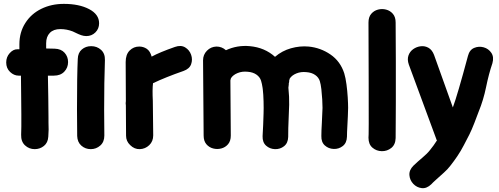

<svg xmlns="http://www.w3.org/2000/svg" viewBox="-20 -769 2574 990"><path d="M159 0Q186 0 206.5 -16.5Q227 -33 229 -64Q232 -101 230 -138V-164L229 -266Q229 -303 227 -379H258Q292 -379 311.5 -399.5Q331 -420 331 -449Q331 -477 313 -497Q295 -517 262 -518L218 -519V-546Q218 -580 237 -599.5Q256 -619 291 -619Q324 -619 355 -607L374 -598Q386 -592 399 -587.5Q412 -583 425 -583Q453 -583 472 -602Q491 -621 491 -649Q491 -695 439.5 -722Q388 -749 309 -749Q245 -749 193 -723.5Q141 -698 111 -651Q80 -603 80 -541V-515H69Q48 -515 30 -495Q12 -475 12 -447Q12 -417 32 -398Q52 -379 76 -379H88Q89 -349 89 -288L90 -180V-155Q90 -145 90 -135.5Q90 -126 90 -116Q90 -96 89 -74Q88 -39 109 -19.5Q130 0 159 0ZM448 0Q476 0 497 -18.5Q518 -37 518 -70L517 -203Q517 -348 521 -459Q522 -493 501 -512Q480 -531 450 -531Q422 -531 402 -514Q382 -497 381 -465Q377 -383 377 -206Q377 -115 378 -68Q379 -36 399.5 -18Q420 0 448 0Z M651 -21Q673 1 701 0Q729 -1 749.5 -20.5Q770 -40 770 -71Q769 -186 768 -249Q765 -308 769 -340Q834 -371 926 -403Q957 -414 965.5 -438Q974 -462 965.5 -486.5Q957 -511 935 -524.5Q913 -538 882 -527Q802 -499 762 -477Q754 -506 736.5 -517.5Q719 -529 698 -529Q669 -529 648.5 -508.5Q628 -488 628 -449Q628 -359 629 -248Q627 -237 629 -225Q629 -168 630 -69Q630 -41 651 -21Z M1466 -63Q1466 -110 1468 -149.5Q1470 -189 1471 -228.5Q1472 -268 1467 -317Q1468 -324 1469 -333Q1469 -335 1469 -336.5Q1469 -338 1469 -339L1471 -347Q1471 -349 1471 -350.5Q1471 -352 1471 -353Q1473 -361 1474 -364Q1485 -381 1508.5 -390.5Q1532 -400 1560 -397Q1587 -395 1605 -382.5Q1623 -370 1629 -351Q1634 -335 1637 -309Q1640 -283 1641.5 -256.5Q1643 -230 1643 -213Q1642 -175 1639.5 -134.5Q1637 -94 1637 -68Q1636 -36 1655 -19Q1674 -2 1700.5 -1Q1727 0 1747.5 -16Q1768 -32 1769 -64Q1769 -85 1771.5 -127Q1774 -169 1775 -213Q1775 -234 1773 -267Q1771 -300 1766.5 -334Q1762 -368 1755 -391Q1735 -453 1684 -488Q1633 -523 1571 -529Q1526 -533 1480 -520Q1434 -507 1398 -476Q1345 -524 1268 -531Q1203 -537 1145 -510Q1124 -529 1096 -529Q1067 -528 1047 -507.5Q1027 -487 1027 -458Q1030 -165 1030 -70Q1030 -42 1044 -25.5Q1058 -9 1079 -3.5Q1100 2 1121 -3.5Q1142 -9 1156 -25.5Q1170 -42 1170 -70Q1170 -169 1168 -351V-355Q1170 -363 1171 -366Q1182 -383 1205.5 -392.5Q1229 -402 1257 -399Q1284 -397 1302 -384.5Q1320 -372 1326 -353Q1331 -337 1334 -316Q1334 -312 1335 -308Q1338 -284 1339 -246.5Q1340 -209 1339 -184L1337 -126Q1335 -84 1334 -67Q1333 -35 1352 -18Q1371 -1 1397.5 0Q1424 1 1444.5 -15Q1465 -31 1466 -63Z M2020 -57Q2020 -91 2020.5 -140Q2021 -189 2021 -244.5Q2021 -300 2021 -354.5Q2021 -409 2021 -454Q2020 -573 2020 -653Q2020 -681 2006 -697.5Q1992 -714 1971 -719.5Q1950 -725 1929 -719.5Q1908 -714 1894 -697.5Q1880 -681 1880 -653L1881 -347Q1882 -59 1880 -59Q1880 -25 1900.5 -7.5Q1921 10 1948.5 10.5Q1976 11 1997.5 -6Q2019 -23 2020 -57Z M2204 181Q2209 175 2229 157L2269 121Q2288 104 2301 87Q2320 63 2338 36.5Q2356 10 2372 -21L2400 -75Q2412 -99 2426 -135L2448 -193Q2473 -254 2486.5 -320.5Q2500 -387 2519 -443Q2528 -475 2513.5 -496.5Q2499 -518 2474 -525Q2449 -532 2425 -522Q2401 -512 2393 -481Q2338 -276 2315 -215L2218 -486Q2208 -512 2189.5 -522.5Q2171 -533 2149.5 -530.5Q2128 -528 2110.5 -515.5Q2093 -503 2086 -482.5Q2079 -462 2088 -436L2229 -54Q2230 -49 2233 -45Q2216 -18 2197 5Q2183 23 2158.5 43.5Q2134 64 2112 85Q2089 108 2091 134Q2093 160 2111 179Q2129 198 2154.5 201Q2180 204 2204 181Z"/></svg>

Font: Balsamiq Sans
Style: Bold
Weight: 700
Designer: Michael Angeles
Foundry: Balsamiq SRL
Version: Version 1.020; ttfautohint (v1.8.4.7-5d5b);gftools[0.9.26]